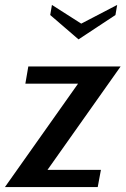

<svg xmlns="http://www.w3.org/2000/svg" viewBox="-49 -760 510 780"><path d="M441 -490 144 -70H361L348 0H-29L268 -420H54L66 -490ZM420 -699 270 -600 155 -699 162 -740 281 -664 427 -740Z"/></svg>

Font: Cabin
Style: Italic
Weight: 400
Designer: Pablo Impallari
Foundry: Pablo Impallari. www.impallari.com Igino Marini. www.ikern.com
Version: Version 1.005